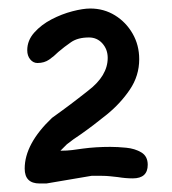

<svg xmlns="http://www.w3.org/2000/svg" viewBox="-20 -742 405 451"><path d="M73 -311Q38 -311 38 -346Q38 -404 102 -465Q109 -470 127.5 -483.5Q146 -497 164 -511Q182 -525 187 -529Q233 -564 233 -606Q233 -626 220.5 -640Q208 -654 189 -654Q163 -654 147 -643Q131 -632 117 -620Q107 -610 95.5 -602Q84 -594 68 -594Q58 -594 51 -602.5Q44 -611 44 -624Q44 -647 60.5 -665.5Q77 -684 101 -696.5Q125 -709 150 -715.5Q175 -722 192 -722Q224 -722 250 -706Q276 -690 291.5 -663Q307 -636 307 -603Q307 -564 285 -531.5Q263 -499 231 -473Q199 -447 169 -426Q152 -415 137 -403L122 -388H124Q137 -388 149.5 -389.5Q162 -391 175 -393Q190 -395 206 -396Q222 -397 239 -397Q256 -397 276.5 -395Q297 -393 312 -384Q327 -375 327 -355Q327 -323 292 -323Q275 -323 257 -326Q248 -327 238.5 -328Q229 -329 219 -329H195L89 -311Z"/></svg>

Font: Fuzzy Bubbles
Style: Bold
Weight: 700
Designer: Robert E. Leuschke
Foundry: Robert E. Leuschke
Version: Version 1.010; ttfautohint (v1.8.3)